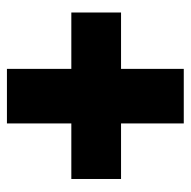

<svg xmlns="http://www.w3.org/2000/svg" viewBox="-18 -611 558 562"><g transform="rotate(90 261.0 -330.0)"><path d="M181.6 -71.3V-259.8H16.6V-405.3H181.6V-588.9H341.3V-405.3H503.9V-259.8H341.3V-71.3Z"/></g></svg>

Font: Roboto Slab LO Black
Style: Regular
Weight: 900
Designer: Google
Version: Version 2.000